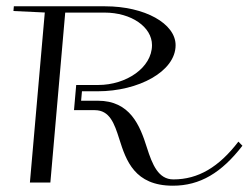

<svg xmlns="http://www.w3.org/2000/svg" viewBox="-20 -580 790 610"><path d="M75 0H140L187.2 -540H312.2C397.3 -540 462.9 -494.3 462.9 -436.7C462.9 -364.8 380.8 -310 292.1 -310H222.1L215.1 -230H281.1C328.6 -230 343.4 -187.6 359.1 -138C380.6 -70 407.6 10 529.1 10C615.6 10 683.7 -31 750.2 -117L737.4 -130C675.3 -49 609.6 -10 530.9 -10C483.1 -10 464 -56.8 446.7 -111.2C424.5 -181.6 393.4 -260 290.7 -260H237.7L240.4 -290H290.4C419.9 -290 537.9 -352.9 537.9 -436.4C537.9 -505.2 439.8 -560 314 -560H24L22.7 -545L122.3 -540.3Z"/></svg>

Font: Galberik
Style: Regular
Weight: 400
Designer: Gluk
Foundry: Gluk
Version: Version 0.50